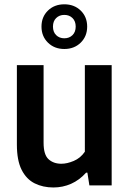

<svg xmlns="http://www.w3.org/2000/svg" viewBox="-20 -840 586 870"><path d="M222 9.5Q174.5 9.5 137 -9.2Q99.5 -28 78 -70.5Q56.5 -113 56.5 -185V-545H177.5V-193Q177.5 -139 200 -118.5Q222.5 -98 258 -98Q284 -98 314.2 -110.8Q344.5 -123.5 364.5 -152.5V-545H486V0H385L376 -57.5H370Q340 -24 302.2 -7.2Q264.5 9.5 222 9.5ZM271.5 -618Q226.5 -618 197.2 -646.8Q168 -675.5 168 -719.5Q168 -763.5 197.2 -792Q226.5 -820.5 271.5 -820.5Q316.5 -820.5 345.8 -792Q375 -763.5 375 -719.5Q375 -675.5 345.8 -646.8Q316.5 -618 271.5 -618ZM271.5 -666.5Q294 -666.5 308.5 -680.8Q323 -695 323 -719.5Q323 -744 308.5 -758.2Q294 -772.5 271.5 -772.5Q249 -772.5 234.5 -758.2Q220 -744 220 -719.5Q220 -695 234.5 -680.8Q249 -666.5 271.5 -666.5Z"/></svg>

Font: Encode Sans Semi Condensed SemiBold
Style: Regular
Weight: 600
Width: 4
Designer: Multiple Designers
Foundry: Impallari Type
Version: Version 3.000; ttfautohint (v1.8.3) -l 8 -r 50 -G 200 -x 14 